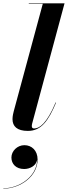

<svg xmlns="http://www.w3.org/2000/svg" viewBox="-52 -770 404 1144"><path d="M282 -158.5 279.5 -159.5C226 -32.5 183 -4.5 151 -4.5C141.5 -4.5 137.5 -10 137.5 -18.5C137.5 -22.5 138 -28 139.5 -33.5L332.5 -750H119.5V-747.5H203L30 -107.5C27.5 -97.5 22.5 -79 22.5 -60C22.5 -17.5 49.5 10 114 10C193 10 235.5 -48.5 282 -158.5ZM16 168.5C16 207 43.5 237 92 237C125.5 237 162.5 218.5 169.5 183C167.5 282 62.5 352 -32 352V354C66 354 172 282.5 172 180.5C172 126.5 136.5 95 93.5 95C51 95 16 130 16 168.5Z"/></svg>

Font: Bodoni* 72pt
Style: Bold Italic
Weight: 700
Italic angle: -13°
Version: Version 2.3